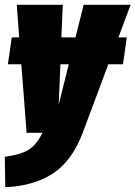

<svg xmlns="http://www.w3.org/2000/svg" viewBox="-30 -554 565 801"><path d="M464 -398H499L483 -286H422L315 0Q271 117 191 169.5Q111 222 -8 227L-10 100Q55 92 89 71Q123 50 147 0H81L59 -286H3L19 -398H50L40 -534H232L226 -398H285L319 -534H515ZM215 -118 257 -286H222Z"/></svg>

Font: Fira Sans Extra Condensed Black
Style: Italic
Weight: 900
Width: 3
Italic angle: -8°
Designer: Carrois Corporate & Edenspiekermann AG
Foundry: Carrois Corporate GbR & Edenspiekermann AG
Version: Version 4.203